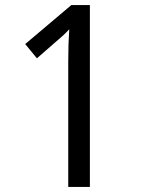

<svg xmlns="http://www.w3.org/2000/svg" viewBox="-20 -734 560 754"><path d="M333 0H248V-492Q248 -531 249 -560Q250 -589 252 -619Q240 -606 227.5 -594.5Q215 -583 196 -567L125 -505L79 -561L260 -714H333Z"/></svg>

Font: Noto Sans Hebrew SemiCondensed
Style: Regular
Weight: 400
Width: 4
Designer: Monotype Design Team
Foundry: Monotype Imaging Inc.
Version: Version 2.004; ttfautohint (v1.8.4.7-5d5b)